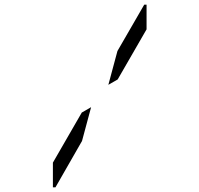

<svg xmlns="http://www.w3.org/2000/svg" viewBox="-20 -912 856 824"><path d="M371 -452 332 -307 218 -108H207V-214L331 -429ZM445 -548 484 -693 599 -892H609V-786L485 -571Z"/></svg>

Font: DSEG14 Modern Mini
Style: Light
Weight: 300
Designer: Keshikan(Twitter:@keshinomi_88pro)
Version: Version 0.46